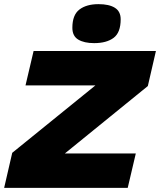

<svg xmlns="http://www.w3.org/2000/svg" viewBox="-46 -906 772 926"><path d="M-26 0 13 -169 414 -494H77L116 -660H706L667 -491L267 -166H609L570 0ZM408 -698Q360 -698 331.5 -715Q303 -732 303 -772Q303 -834 337 -860Q371 -886 429 -886Q480 -886 508 -868.5Q536 -851 536 -813Q536 -749 502 -723.5Q468 -698 408 -698Z"/></svg>

Font: Work Sans Black
Style: Italic
Weight: 900
Italic angle: -13°
Designer: Wei Huang
Foundry: Wei Huang
Version: Version 2.009; ttfautohint (v1.8.3)